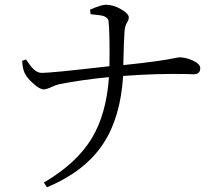

<svg xmlns="http://www.w3.org/2000/svg" viewBox="-20 -761 887 814"><path d="M179 33 166 13Q304 -68 368 -173Q431 -276 442 -434Q327 -423 231 -404Q217 -401 198 -392Q177 -382 165 -382Q148 -382 120 -408Q94 -431 86 -449Q76 -466 74 -503L90 -509Q91 -508 93 -505Q111 -478 122 -468Q140 -451 159 -452Q198 -452 441 -480H444Q446 -621 440 -673Q438 -687 416 -694Q403 -697 372 -700Q366 -701 364 -701L362 -720Q363 -720 366 -722Q411 -741 429 -741Q460 -741 493 -722Q526 -703 526 -687Q526 -677 519 -666Q509 -650 508 -627Q505 -587 503 -496Q503 -489 503 -485Q666 -502 727 -516Q737 -518 741 -518Q766 -518 796 -505Q829 -490 829 -472Q829 -446 800 -446Q794 -446 777 -447Q647 -450 502 -439Q491 -264 419 -154Q342 -35 179 33Z"/></svg>

Font: GenRyuMin TW R
Style: Regular
Weight: 400
Version: Version 1.501;PS 1;hotconv 16.6.51;makeotf.lib2.5.65220